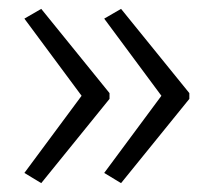

<svg xmlns="http://www.w3.org/2000/svg" viewBox="-20 -488 481 433"><path d="M407 -265 253 -75 215 -98 344 -272 215 -446 253 -468 407 -278ZM227 -265 73 -75 35 -98 164 -272 35 -446 73 -468 227 -278Z"/></svg>

Font: Noto Sans Myanmar UI SemiCondensed Light
Style: Regular
Weight: 300
Width: 4
Designer: Monotype Design Team
Foundry: Monotype Imaging Inc.
Version: Version 2.103; ttfautohint (v1.8.4.7-5d5b)